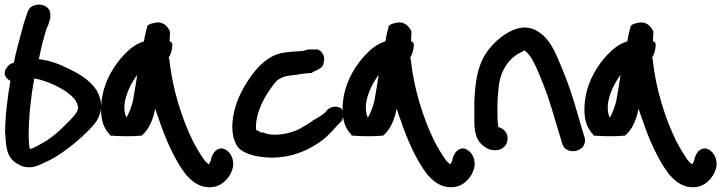

<svg xmlns="http://www.w3.org/2000/svg" viewBox="-22 -662 3121 831"><path d="M0 -81H1C4 -39 2 22 57 49C96 73 136 60 165 44C200 30 234 9 264 -14C296 -36 376 -104 399 -143C409 -162 416 -182 416 -203C416 -225 409 -247 398 -268C374 -309 325 -341 280 -362C245 -380 200 -400 146 -406C153 -437 159 -469 168 -498C173 -516 177 -533 183 -547L185 -548L194 -578L195 -579C196 -592 198 -603 192 -617C178 -644 144 -646 124 -638C113 -634 103 -626 98 -612L89 -585C82 -566 76 -545 71 -523C60 -482 47 -438 38 -391L23 -385C12 -379 2 -361 2 -361C-8 -341 3 -322 23 -312C11 -242 0 -162 0 -83ZM102 -71C102 -157 112 -243 126 -322C137 -321 154 -317 171 -311C226 -292 288 -258 308 -222C313 -211 316 -201 316 -197C316 -190 314 -184 309 -175C305 -168 291 -150 264 -125C237 -96 216 -80 203 -70C188 -58 177 -51 162 -43C139 -30 124 -20 107 -17C104 -26 103 -51 102 -71Z M421 -247C410 -183 412 -121 454 -79V-75H459C493 -72 549 -71 591 -75C626 -104 641 -149 650 -192C654 -178 660 -160 666 -145C693 -63 735 33 783 94C805 119 828 137 857 145C928 162 963 113 976 90L984 70C996 29 974 -5 953 -15C936 -25 910 -20 896 13C893 19 892 24 890 34L883 48C883 48 882 48 881 49C877 46 873 42 864 33C850 13 831 -16 813 -51C765 -149 724 -278 711 -404C710 -408 709 -411 709 -414C716 -424 723 -443 724 -468C725 -473 722 -479 712 -484C713 -495 713 -512 714 -525C709 -537 689 -576 642 -562C627 -559 621 -555 616 -550C612 -535 605 -509 601 -483C563 -471 539 -450 514 -424C473 -381 434 -317 421 -247ZM520 -229C529 -268 548 -306 572 -338C566 -301 560 -259 553 -224C549 -206 536 -169 525 -153C517 -169 513 -199 520 -229Z M1005 -224C986 -173 967 -85 1007 -26C1033 6 1093 18 1142 20C1241 24 1326 -17 1379 -60C1406 -81 1429 -111 1455 -137L1456 -136C1461 -148 1473 -176 1452 -195C1424 -208 1398 -195 1387 -177C1375 -164 1355 -154 1330 -139V-138C1316 -128 1295 -116 1274 -104C1236 -84 1164 -69 1121 -87L1120 -88C1113 -89 1107 -89 1103 -89V-92L1087 -99C1086 -106 1085 -118 1087 -132C1094 -199 1136 -266 1175 -312C1201 -332 1220 -334 1258 -338C1273 -340 1303 -346 1325 -346H1328L1330 -349C1367 -365 1378 -376 1378 -388C1387 -411 1377 -442 1349 -449L1346 -448H1313C1299 -445 1300 -443 1283 -441C1261 -439 1238 -439 1212 -435C1160 -429 1123 -399 1096 -371C1060 -332 1024 -274 1005 -224Z M1466 -247C1455 -183 1457 -121 1499 -79V-75H1504C1538 -72 1594 -71 1636 -75C1671 -104 1686 -149 1695 -192C1699 -178 1705 -160 1711 -145C1738 -63 1780 33 1828 94C1850 119 1873 137 1902 145C1973 162 2008 113 2021 90L2029 70C2041 29 2019 -5 1998 -15C1981 -25 1955 -20 1941 13C1938 19 1937 24 1935 34L1928 48C1928 48 1927 48 1926 49C1922 46 1918 42 1909 33C1895 13 1876 -16 1858 -51C1810 -149 1769 -278 1756 -404C1755 -408 1754 -411 1754 -414C1761 -424 1768 -443 1769 -468C1770 -473 1767 -479 1757 -484C1758 -495 1758 -512 1759 -525C1754 -537 1734 -576 1687 -562C1672 -559 1666 -555 1661 -550C1657 -535 1650 -509 1646 -483C1608 -471 1584 -450 1559 -424C1518 -381 1479 -317 1466 -247ZM1565 -229C1574 -268 1593 -306 1617 -338C1611 -301 1605 -259 1598 -224C1594 -206 1581 -169 1570 -153C1562 -169 1558 -199 1565 -229Z M2031 -158C2031 -121 2028 -66 2066 -34C2078 -24 2095 -12 2116 -12H2124C2152 -12 2175 -34 2175 -62C2175 -86 2161 -105 2135 -112C2133 -121 2131 -140 2131 -158V-219C2132 -239 2134 -260 2136 -282C2143 -356 2179 -407 2227 -433H2228C2239 -439 2248 -443 2248 -443C2248 -443 2249 -443 2252 -441C2275 -423 2294 -383 2309 -347C2342 -270 2356 -227 2385 -128L2411 -42C2419 -11 2450 -3 2474 -10C2497 -16 2515 -36 2509 -66L2508 -67L2482 -155C2453 -257 2437 -304 2403 -384C2383 -431 2361 -489 2312 -522C2264 -555 2219 -544 2180 -523C2141 -501 2109 -471 2084 -435C2044 -378 2034 -302 2031 -221Z M2513 -247C2502 -183 2504 -121 2546 -79V-75H2551C2585 -72 2641 -71 2683 -75C2718 -104 2733 -149 2742 -192C2746 -178 2752 -160 2758 -145C2785 -63 2827 33 2875 94C2897 119 2920 137 2949 145C3020 162 3055 113 3068 90L3076 70C3088 29 3066 -5 3045 -15C3028 -25 3002 -20 2988 13C2985 19 2984 24 2982 34L2975 48C2975 48 2974 48 2973 49C2969 46 2965 42 2956 33C2942 13 2923 -16 2905 -51C2857 -149 2816 -278 2803 -404C2802 -408 2801 -411 2801 -414C2808 -424 2815 -443 2816 -468C2817 -473 2814 -479 2804 -484C2805 -495 2805 -512 2806 -525C2801 -537 2781 -576 2734 -562C2719 -559 2713 -555 2708 -550C2704 -535 2697 -509 2693 -483C2655 -471 2631 -450 2606 -424C2565 -381 2526 -317 2513 -247ZM2612 -229C2621 -268 2640 -306 2664 -338C2658 -301 2652 -259 2645 -224C2641 -206 2628 -169 2617 -153C2609 -169 2605 -199 2612 -229Z"/></svg>

Font: Stray Cat
Style: ExBlk
Weight: 1000
Version: Version 1.0